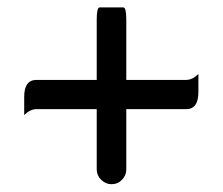

<svg xmlns="http://www.w3.org/2000/svg" viewBox="-20 -587 589 507"><path d="M235.4 -139.6V-298.8H76.2Q59.6 -298.8 43.9 -283.2Q43.9 -298.8 43.9 -331.1Q43.9 -376 76.2 -376H235.4V-535.2Q235.4 -567.4 243.2 -567.4H305.7Q313.5 -567.4 313.5 -535.2V-376H471.7Q488.3 -376 503.9 -391.6Q503.9 -376 503.9 -343.8Q503.9 -298.8 471.7 -298.8H313.5V-139.6Q313.5 -124 302.2 -112.3Q291 -100.6 274.4 -100.6Q258.8 -100.6 247.1 -112.3Q235.4 -124 235.4 -139.6Z"/></svg>

Font: YuPearl-Regular
Style: Regular
Weight: 400
Designer: Max Yao
Foundry: Max-Everyday
Version: Version 1.011; ttfautohint (v1.8.3)